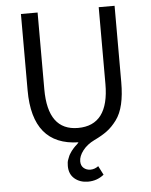

<svg xmlns="http://www.w3.org/2000/svg" viewBox="-58 -704 757 964"><g transform="rotate(-5 320.0 -222.0)"><path d="M84 -271V-656H168V-269Q168 -61 320 -61Q476 -61 476 -269V-656H556V-271Q556 -207 545 -160Q534 -113 511 -82Q488 -51 462 -31.5Q436 -12 396 7Q359 25 337.5 53Q316 81 316 107Q316 129 330 141Q344 153 364 153Q385 153 404 139L427 184Q392 212 347 212Q306 212 279 189Q252 166 252 125Q252 116 253 107.5Q254 99 257.5 91Q261 83 263 77Q265 71 270.5 63Q276 55 278.5 51Q281 47 288.5 39Q296 31 297.5 29.5Q299 28 308 20L316 11Q84 6 84 -271Z"/></g></svg>

Font: RibengUni
Style: Regular
Weight: 400
Designer: (1) Dr. Andrew Glass (Program Manager at Microsoft Corporation)
(2) Bivuti Chakma (Suz Moriz)
(3) Paul D. Hunt (Adobe Co
Foundry: Bivuti Chakma and Jyoti Chakma
Version: Version 1.2020